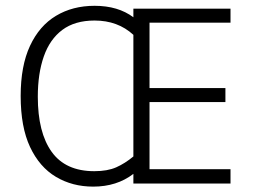

<svg xmlns="http://www.w3.org/2000/svg" viewBox="-20 -648 908 678"><path d="M309 11Q235.5 11 177.5 -23.5Q119.5 -58 86.2 -128.8Q53 -199.5 53 -309Q53 -415.5 86 -486.2Q119 -557 177.8 -592.2Q236.5 -627.5 314 -627.5Q397 -627.5 451 -587V-617.5H794V-568H508V-337H776V-287.5H508V-50.5H794V0H451V-34Q392.5 11 309 11ZM313 -43.5Q359.5 -43.5 390.5 -57.2Q421.5 -71 451 -95.5V-525Q396 -575.5 314 -575.5Q244.5 -575.5 200.2 -542.5Q156 -509.5 134.8 -449Q113.5 -388.5 113.5 -306.5Q113.5 -180 162.5 -111.8Q211.5 -43.5 313 -43.5Z"/></svg>

Font: Betina Sans Light
Style: Regular
Weight: 300
Designer: Jonathan Pinhorn (font) & Cristiano Sobral (main changes)
Version: Version 2.001;October 6, 2020;FontCreator 13.0.0.2681 64-bit